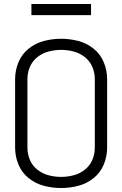

<svg xmlns="http://www.w3.org/2000/svg" viewBox="-20 -938 615 966"><path d="M138 -862V-918H438V-862ZM288 8Q244 8 201.5 -3Q159 -14 124.5 -41.5Q90 -69 73 -110Q56 -151 56 -195V-540Q56 -584 73 -625Q90 -666 124.5 -693.5Q159 -721 201.5 -732Q244 -743 288 -743Q331 -743 373.5 -732Q416 -721 450.5 -693.5Q485 -666 502 -625Q519 -584 519 -540V-195Q519 -151 502 -110Q485 -69 450.5 -41.5Q416 -14 373.5 -3Q331 8 288 8ZM288 -48Q319 -48 350 -56Q381 -64 406.5 -84Q432 -104 444.5 -133.5Q457 -163 457 -195V-540Q457 -572 444.5 -601.5Q432 -631 406.5 -651Q381 -671 350 -679Q319 -687 288 -687Q256 -687 225 -679Q194 -671 168.5 -651Q143 -631 130.5 -601.5Q118 -572 118 -540V-195Q118 -163 130.5 -133.5Q143 -104 168.5 -84Q194 -64 225 -56Q256 -48 288 -48Z"/></svg>

Font: Jozsika Light
Style: Regular
Weight: 300
Monospace: yes
Designer: Belleve Invis
Foundry: Belleve Invis
Version: 2.1.0